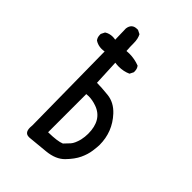

<svg xmlns="http://www.w3.org/2000/svg" viewBox="-220 -846 939 939"><g transform="rotate(45 250.0 -376.0)"><path d="M164 -2H159Q130 -2 130 -39L131 -55L125 -560Q115 -558 106 -558Q81 -558 61 -571Q51 -583 51 -601V-607L61 -627Q79 -639 103 -639Q111 -639 121 -637L119 -713Q124 -750 160 -750H166L186 -740Q197 -719 197 -690.5Q197 -662 199 -637L218 -638Q254 -638 288 -625Q298 -613 298 -595V-589L288 -569Q260 -556 226 -556Q214 -556 201 -558L207 -425Q238 -425 285.5 -420Q333 -415 370 -375Q431 -309 431 -219Q431 -206 427 -176.5Q423 -147 408.5 -116Q394 -85 361.5 -51.5Q329 -18 268 -12Q207 -6 164 -2ZM209 -85Q273 -86 299 -97Q313 -111 326 -125.5Q339 -140 348 -174Q353 -197 353 -218Q353 -314 279 -340Q251 -350 225 -350L209 -349Z"/></g></svg>

Font: Xiaolai Mono SC
Style: Regular
Weight: 400
Monospace: yes
Designer: LXGW / Nozomi Seto
Version: Version 3.113;September 30, 2024